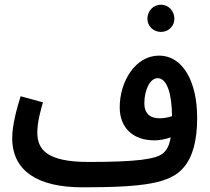

<svg xmlns="http://www.w3.org/2000/svg" viewBox="-20 -777 896 818"><path d="M666 -641C698 -641 723 -666 723 -697C723 -730 698 -757 666 -757C633 -757 608 -730 608 -697C608 -666 633 -641 666 -641ZM331 21H332C589 21 705 5 762 -63C800 -107 820 -175 820 -275C820 -425 762 -540 657 -540C557 -540 490 -430 490 -320C490 -233 546 -179 638 -179C657 -179 684 -183 707 -192C702 -159 692 -140 677 -126C648 -98 558 -87 357 -87C179 -87 139 -140 139 -213C139 -256 153 -307 163 -341L68 -367C52 -317 32 -244 32 -189C32 -49 140 21 331 21ZM595 -337C595 -397 621 -444 651 -444C693 -444 712 -374 713 -282C695 -276 676 -273 660 -273C623 -273 595 -290 595 -337Z"/></svg>

Font: Noto Sans Arabic UI XCn SmBd
Style: Regular
Weight: 600
Width: 2
Designer: Monotype Design Team, Nadine Chahine and Nizar Qandah
Foundry: Monotype Imaging Inc.
Version: Version 2.010